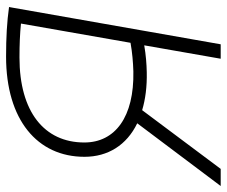

<svg xmlns="http://www.w3.org/2000/svg" viewBox="-80 -666 743 629"><g transform="rotate(-90 291.5 -351.5)"><path d="M369.1 -242.2C396 -242.7 426.8 -245.1 457.5 -250.5L413.6 0H460.9L580.6 -680.2L583 -693.4C534.7 -700.2 482.9 -703.1 420.4 -703.1C213.4 -703.1 92.3 -600.6 92.3 -446.3C92.3 -369.6 130.4 -308.1 202.1 -273.4L-3.4 0H52.7L245.1 -257.3C280.8 -246.6 322.3 -241.2 369.1 -242.2ZM465.8 -295.4C433.1 -289.6 402.8 -287.1 372.1 -286.1C223.1 -283.2 139.2 -345.7 139.2 -446.8C139.2 -578.1 240.2 -659.2 417.5 -659.2C459.5 -659.2 495.6 -657.7 528.8 -654.3Z"/></g></svg>

Font: Cascadia Code PL ExtraLight
Style: Italic
Weight: 200
Italic angle: -10°
Monospace: yes
Designer: Aaron Bell
Foundry: Saja Typeworks
Version: Version 2404.023